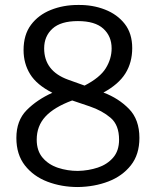

<svg xmlns="http://www.w3.org/2000/svg" viewBox="-20 -742 628 774"><path d="M294 12Q228 12 171.5 -9.5Q115 -31 80.5 -75Q46 -119 46 -186Q46 -256 87.5 -298Q129 -340 191 -368Q128 -400 101.5 -443Q75 -486 75 -540Q75 -602 105 -642Q135 -682 185 -702Q235 -722 294 -722Q353 -723 403 -703.5Q453 -684 483 -645.5Q513 -607 513 -548Q513 -490 485.5 -446Q458 -402 397 -369Q458 -346 500 -303Q542 -260 542 -186Q542 -119 507.5 -75.5Q473 -32 417 -10.5Q361 11 294 12ZM254 -421 321 -397Q383 -429 406.5 -467Q430 -505 430 -547Q430 -596 396.5 -626.5Q363 -657 294 -657Q225 -657 191.5 -626.5Q158 -596 158 -547Q158 -456 254 -421ZM128 -179Q128 -134 152 -106Q176 -78 214 -65.5Q252 -53 294 -53Q337 -54 374.5 -66.5Q412 -79 436 -106.5Q460 -134 460 -179Q460 -238 426 -267Q392 -296 342 -313L271 -337Q198 -310 163 -272Q128 -234 128 -179Z"/></svg>

Font: Special Gothic
Style: Regular
Weight: 400
Designer: Alistair McCready
Foundry: Monolith
Version: Version 1.010; ttfautohint (v1.8.4.7-5d5b)